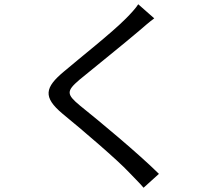

<svg xmlns="http://www.w3.org/2000/svg" viewBox="-20 -821 1040 900"><path d="M628 -801C617 -783 591 -755 571 -735C504 -667 354 -549 280 -486C190 -411 180 -366 273 -288C366 -212 531 -71 585 -13C606 10 633 35 653 59L725 -6C628 -102 445 -254 355 -326C291 -379 291 -394 351 -446C424 -506 566 -620 635 -679C651 -693 681 -719 703 -735Z"/></svg>

Font: Noto Sans CJK TC Regular
Style: Regular
Weight: 400
Designer: Ryoko NISHIZUKA (kana & ideographs); Paul D. Hunt (Latin, Greek & Cyrillic); Wenlong ZHANG (bopomofo); Sandoll Communica
Foundry: Adobe Systems Incorporated
Version: Version 1.001;PS 1.001;hotconv 1.0.78;makeotf.lib2.5.61930